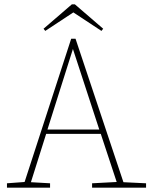

<svg xmlns="http://www.w3.org/2000/svg" viewBox="-20 -862 693 882"><path d="M12 0V-20L93 -26L307 -684H327L547 -25L651 -20V0H403V-20L516 -26L443 -247H192L122 -25L210 -20V0ZM198 -267H436L315 -637ZM324 -842 454 -730 446 -720 317 -805 188 -720 180 -730 310 -842Z"/></svg>

Font: Source Serif 4 ExtraLight
Style: Regular
Weight: 200
Designer: Frank Grießhammer
Foundry: Adobe
Version: Version 4.005;hotconv 1.1.0;makeotfexe 2.6.0